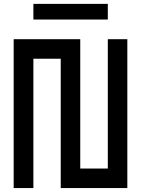

<svg xmlns="http://www.w3.org/2000/svg" viewBox="-20 -960 720 980"><path d="M150.4 0Q125 0 49.8 0Q49.8 -190.4 49.8 -759.8Q134.8 -759.8 389.6 -759.8Q389.6 -594.7 389.6 -99.6Q424.8 -99.6 530.3 -99.6Q530.3 -264.6 530.3 -759.8Q554.7 -759.8 629.9 -759.8Q629.9 -570.3 629.9 0Q544.9 0 290 0Q290 -165 290 -660.2Q254.9 -660.2 150.4 -660.2Q150.4 -495.1 150.4 0ZM150.4 -860.4Q150.4 -879.9 150.4 -940.4Q245.1 -940.4 530.3 -940.4Q530.3 -919.9 530.3 -860.4Q434.6 -860.4 150.4 -860.4Z"/></svg>

Font: Alibu-Mazigh Belqasem 1
Style: Bold
Weight: 400
Designer: Mazigh Mubarik Belqasem
Version: Version 1.0